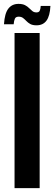

<svg xmlns="http://www.w3.org/2000/svg" viewBox="-32 -970 280 990"><path d="M43 0V-800H172.5V0ZM178 -939.5H228Q225.5 -888 207.8 -863.8Q190 -839.5 156.5 -839.5Q136 -839.5 124 -846.2Q112 -853 103.8 -861.8Q95.5 -870.5 86.8 -877.2Q78 -884 64.5 -884Q49.5 -884 44.8 -873.8Q40 -863.5 38.5 -845H-11.5Q-8 -901 11 -925.5Q30 -950 63.5 -950Q84 -950 96.8 -943.5Q109.5 -937 118 -928.2Q126.5 -919.5 135 -912.8Q143.5 -906 156 -906Q168.5 -906 172.8 -914.5Q177 -923 178 -939.5Z"/></svg>

Font: Big Shoulders Display Thin ExtraBold
Style: Regular
Weight: 800
Version: Version 2.002